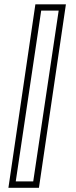

<svg xmlns="http://www.w3.org/2000/svg" viewBox="-20 -770 352 890"><path d="M19 100.5 144 -750H285.5L160.5 100.5ZM53 71H134L252 -721H171Z"/></svg>

Font: Tourney Thin Light
Style: Regular
Weight: 300
Version: Version 1.015